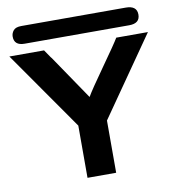

<svg xmlns="http://www.w3.org/2000/svg" viewBox="-101 -922 918 1003"><g transform="rotate(-10 358.5 -420.5)"><path d="M25 -794Q25 -812 37 -826.5Q49 -841 79 -841H633Q692 -841 692 -794Q692 -747 635 -747H80Q25 -747 25 -794ZM-10 -695H174L202 -654Q204 -651 207 -648Q362 -421 366 -414Q386 -449 463 -557.5Q540 -666 557 -695H725L434 -277V0H282V-277Z"/></g></svg>

Font: Coval
Style: Heavy
Weight: 900
Foundry: Context Ltd
Version: Version 001.000